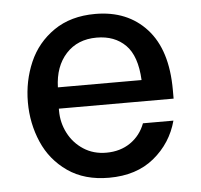

<svg xmlns="http://www.w3.org/2000/svg" viewBox="-44 -587 670 640"><g transform="rotate(-5 290.5 -267.0)"><path d="M48 -267Q48 -338 75 -400.5Q102 -463 158.5 -502Q215 -541 297 -541Q405 -541 469 -470.5Q533 -400 533 -266V-237H149V-230Q149 -190 167 -155Q185 -120 218 -98.5Q251 -77 294 -77Q341 -77 375 -100.5Q409 -124 424 -164H526Q506 -90 447 -41.5Q388 7 296 7Q214 7 158 -32Q102 -71 75 -133.5Q48 -196 48 -267ZM432 -308Q428 -389 391.5 -425.5Q355 -462 295 -462Q231 -462 192.5 -420Q154 -378 152 -308Z"/></g></svg>

Font: Be Vietnam Medium
Style: Regular
Weight: 500
Designer: Gabriel Lam
Foundry: TypeRant
Version: Version 4.000